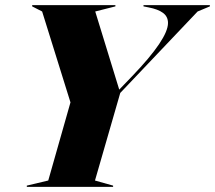

<svg xmlns="http://www.w3.org/2000/svg" viewBox="-20 -732 842 752"><path d="M106 -712H432V-707L353 -687L447 -381L498 -434Q638 -580 638 -642Q638 -667 618.5 -681.5Q599 -696 562 -703L542 -707V-712H802V-707L754 -687L451 -368L352 -25L423 -5V0H85V-5L169 -25L256 -331L145 -687L106 -707Z"/></svg>

Font: Nyght Serif Dark Italic
Style: Regular
Weight: 800
Italic angle: -16°
Designer: Maksym Kobuzan
Version: Version 0.400